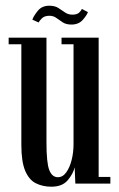

<svg xmlns="http://www.w3.org/2000/svg" viewBox="-20 -658 426 688"><path d="M164 11Q133.5 11 109 -1Q84.5 -13 70.5 -45.5Q56.5 -78 56.5 -139.5V-499.5H11V-523H146.5V-148Q146.5 -74.5 156.5 -48.8Q166.5 -23 187.5 -23Q205 -23 217.5 -40.5Q230 -58 236.8 -85Q243.5 -112 243.5 -141.5V-499.5H200.5V-523H333.5V-24H375.5V0H250L247.5 -58.5Q242.5 -36 223 -12.5Q203.5 11 164 11ZM236 -570Q217 -570 205 -577.8Q193 -585.5 182.2 -593.5Q171.5 -601.5 157 -601.5Q139 -601.5 129.8 -592Q120.5 -582.5 118.5 -577.5L96 -587.5Q100 -600 115 -618.8Q130 -637.5 156.5 -637.5Q176.5 -637.5 189 -629.5Q201.5 -621.5 212.8 -613.5Q224 -605.5 239.5 -605.5Q256 -605.5 263.8 -613Q271.5 -620.5 273.5 -626L295 -614.5Q291.5 -604 276.8 -587Q262 -570 236 -570Z"/></svg>

Font: Imbue 50pt Medium
Style: Regular
Weight: 500
Designer: Tyler Finck
Foundry: Etcetera Type Company
Version: Version 1.102; ttfautohint (v1.8.3)